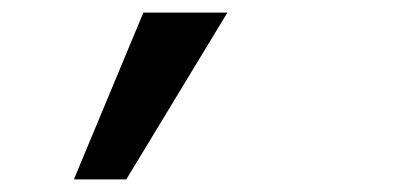

<svg xmlns="http://www.w3.org/2000/svg" viewBox="-20 -118 640 304"><path d="M97 166 207 -98H340L180 166Z"/></svg>

Font: Red Hat Mono Medium
Style: Italic
Weight: 500
Italic angle: -12°
Monospace: yes
Designer: Pentagram, MCKL
Foundry: Pentagram, MCKL
Version: Version 1.023; ttfautohint (v1.8.3)